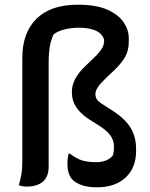

<svg xmlns="http://www.w3.org/2000/svg" viewBox="-20 -786 640 817"><path d="M311 -766Q390 -766 437.5 -744.5Q485 -723 506.5 -690.5Q528 -658 528 -623V-610Q528 -572 513.5 -545.5Q499 -519 467 -488L437 -460Q409 -433 397.5 -416.5Q386 -400 386 -386Q386 -369 396 -358.5Q406 -348 431 -333L459 -315Q512 -281 535.5 -242.5Q559 -204 559 -153V-143Q559 -72 514.5 -30.5Q470 11 392 11Q354 11 328.5 2Q303 -7 289 -21Q267 -42 267 -91Q267 -105 268.5 -115Q270 -125 272 -132H278Q303 -112 327.5 -104Q352 -96 389 -96Q416 -96 434 -104.5Q452 -113 461 -126Q465 -141 465 -162Q465 -190 448 -212Q431 -234 390 -259L361 -277Q286 -325 286 -390V-397Q286 -449 341 -503L381 -541Q406 -566 415 -582Q424 -598 423 -618Q414 -644 386.5 -656Q359 -668 316 -668Q284 -668 255.5 -661Q227 -654 208 -640Q197 -616 192 -588.5Q187 -561 187 -515V-77Q187 -34 162.5 -13Q138 8 93 8Q74 8 60 2Q67 -21 71 -45Q75 -69 75 -105V-540Q75 -647 135.5 -706.5Q196 -766 311 -766Z"/></svg>

Font: Recursive Mn Csl St Med
Style: Regular
Weight: 500
Monospace: yes
Version: Version 1.079;hotconv 1.0.112;makeotfexe 2.5.65598; ttfautoh